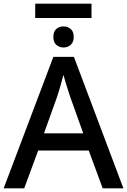

<svg xmlns="http://www.w3.org/2000/svg" viewBox="-20 -1027 694 1047"><path d="M479 -1007V-929H172V-1007ZM327 -883Q349 -883 365.5 -869Q382 -855 382 -825Q382 -797 365.5 -782.5Q349 -768 327 -768Q303 -768 287 -782.5Q271 -797 271 -825Q271 -855 287 -869Q303 -883 327 -883ZM540 0 464 -206H188L112 0H0L271 -717H383L653 0ZM362 -501Q359 -512 351.5 -534Q344 -556 337 -580Q330 -604 326 -619Q318 -588 308 -553Q298 -518 292 -501L220 -300H434Z"/></svg>

Font: Noto Sans Medium
Style: Regular
Weight: 500
Designer: Monotype Design Team
Foundry: Monotype Imaging Inc.
Version: Version 2.007